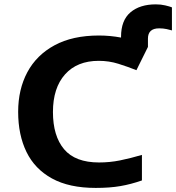

<svg xmlns="http://www.w3.org/2000/svg" viewBox="-20 -874 829 903"><path d="M712.9 -853.5Q736.8 -853.5 757.3 -848.6Q777.8 -843.8 788.6 -839.4V-731Q779.8 -733.9 763.4 -737.3Q747.1 -740.7 728.5 -740.7Q675.8 -740.7 675.8 -692.4V-653.3L621.6 -543.9Q581.1 -560.1 536.9 -574Q492.7 -587.9 444.3 -587.9Q342.8 -587.9 285.9 -524.2Q229 -460.4 229 -347.2Q229 -234.4 281.5 -172.1Q334 -109.9 445.8 -109.9Q496.1 -109.9 544.4 -119.6Q592.8 -129.4 647.5 -145.5V-25.4Q595.7 -7.3 546.1 1.2Q496.6 9.8 430.2 9.8Q305.2 9.8 224.4 -34.7Q143.6 -79.1 104.5 -159.4Q65.4 -239.7 65.4 -348.1Q65.4 -453.6 108.6 -534.4Q151.9 -615.2 236.6 -661.1Q321.3 -707 445.3 -707Q498 -707 549.3 -697.3V-701.2Q549.3 -778.3 593.5 -815.9Q637.7 -853.5 712.9 -853.5Z"/></svg>

Font: Lunasima
Style: Bold
Weight: 700
Designer: The DocRepair Project, Monotype Design Team
Foundry: Google
Version: Version 2.009